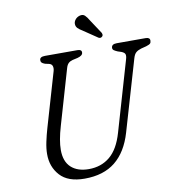

<svg xmlns="http://www.w3.org/2000/svg" viewBox="-96 -974 985 1074"><g transform="rotate(-10 397.0 -437.0)"><path d="M526 -205.5 641.5 -602Q647 -620 644 -630.2Q641 -640.5 623 -647.5L603 -654Q589 -660 582.2 -665Q575.5 -670 575.5 -678.5Q576 -700 605.5 -700H770Q794 -700 794 -682Q794 -671 788.5 -665.5Q783 -660 765 -654.5L736 -647Q717 -641.5 706 -632.2Q695 -623 688.5 -601L570.5 -198Q539.5 -92.5 472.8 -38.8Q406 15 298.5 15Q204 15 159 -34.8Q114 -84.5 114.5 -157Q114.5 -188 122.5 -225.5Q130.5 -263 141 -299L231 -607.5Q235.5 -623 232 -635.2Q228.5 -647.5 214 -651.5L191 -656.5Q177.5 -661.5 172.5 -666.8Q167.5 -672 168 -681Q168 -700 199 -700H382.5Q406.5 -700 406 -683Q406 -665 375.5 -657L346.5 -650.5Q331.5 -646.5 322.5 -637.8Q313.5 -629 308.5 -611.5L217.5 -299Q194 -219.5 194 -166Q194 -100.5 230.2 -67Q266.5 -33.5 330.5 -33.5Q401 -33.5 450.5 -74.5Q500 -115.5 526 -205.5ZM481.5 -850 533 -772Q535.5 -766.5 536 -761Q536.5 -755.5 531.5 -750.5Q522 -742 511 -748L429 -803.5Q413.5 -812.5 404 -822Q394.5 -831.5 394 -845Q393 -858 402.2 -870.2Q411.5 -882.5 427.5 -887.5Q446.5 -893 458 -882Q469.5 -871 481.5 -850Z"/></g></svg>

Font: Fraunces 9pt S100 Light
Style: Italic
Weight: 300
Italic angle: -16°
Version: Version 1.000; ttfautohint (v1.8.3)